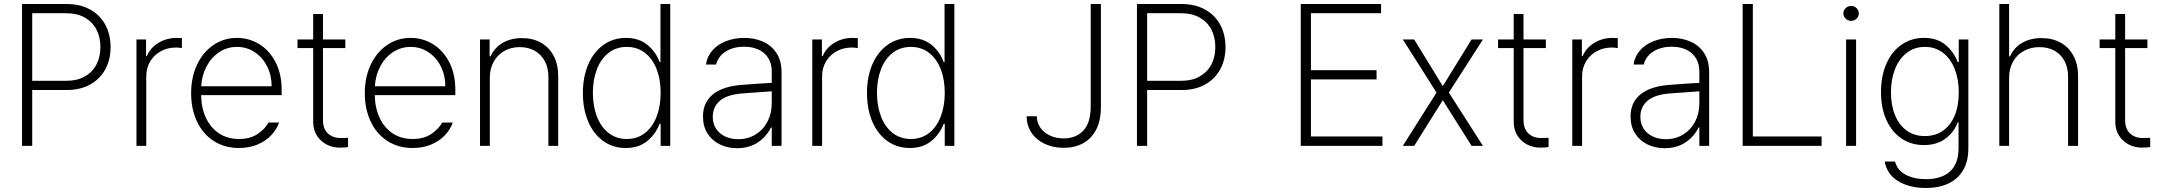

<svg xmlns="http://www.w3.org/2000/svg" viewBox="-20 -727 10779 957"><path d="M89.8 -707H311.5Q379.9 -707 429.4 -679.4Q479 -651.9 505.1 -603Q531.2 -554.2 531.2 -492.2Q531.2 -430.7 505.1 -382.1Q479 -333.5 429.7 -305.9Q380.4 -278.3 312.5 -278.3H140.6V0H89.8ZM310.5 -324.2Q363.8 -324.2 402.1 -345.7Q440.4 -367.2 460.4 -405Q480.5 -442.9 480.5 -492.2Q480.5 -542 460.4 -580.1Q440.4 -618.2 402.1 -639.6Q363.8 -661.1 310.5 -661.1H140.6V-324.2Z M660.2 -530.3H708V-447.3H711.9Q729 -488.3 769.5 -513.2Q810.1 -538.1 861.3 -538.1L886.7 -537.1V-487.3Q869.1 -490.2 858.4 -490.2Q815.9 -490.2 781.7 -471.7Q747.6 -453.1 728.3 -420.4Q709 -387.7 709 -346.7V0H660.2Z M932.6 -262.7Q932.6 -341.3 961.9 -404.1Q991.2 -466.8 1043.5 -502.4Q1095.7 -538.1 1161.1 -538.1Q1221.2 -538.1 1272 -507.1Q1322.8 -476.1 1353.3 -417.5Q1383.8 -358.9 1383.8 -280.3V-252.9H982.4Q983.4 -189 1006.6 -139.4Q1029.8 -89.8 1072 -62Q1114.3 -34.2 1170.9 -34.2Q1227.1 -34.2 1263.9 -59.1Q1300.8 -84 1318.4 -116.2H1371.1Q1359.4 -82 1332 -53Q1304.7 -23.9 1263.4 -6.6Q1222.2 10.7 1170.9 10.7Q1099.6 10.7 1045.4 -24.2Q991.2 -59.1 961.9 -121.3Q932.6 -183.6 932.6 -262.7ZM1334 -296.9Q1334 -351.6 1311.3 -396.5Q1288.6 -441.4 1249 -467.3Q1209.5 -493.2 1161.1 -493.2Q1112.8 -493.2 1073.2 -467.3Q1033.7 -441.4 1009.8 -396.5Q985.8 -351.6 982.9 -296.9Z M1701.2 -487.3H1589.8V-129.9Q1589.8 -84.5 1614.5 -61.8Q1639.2 -39.1 1676.8 -39.1L1714.8 -40V5.9Q1700.2 8.8 1672.9 8.8Q1638.2 8.8 1608.2 -6.6Q1578.1 -22 1559.6 -51Q1541 -80.1 1541 -120.1V-487.3H1462.9V-530.3H1541V-657.2H1589.8V-530.3H1701.2Z M1798.3 -262.7Q1798.3 -341.3 1827.6 -404.1Q1856.9 -466.8 1909.2 -502.4Q1961.4 -538.1 2026.9 -538.1Q2086.9 -538.1 2137.7 -507.1Q2188.5 -476.1 2219 -417.5Q2249.5 -358.9 2249.5 -280.3V-252.9H1848.1Q1849.1 -189 1872.3 -139.4Q1895.5 -89.8 1937.7 -62Q1980 -34.2 2036.6 -34.2Q2092.8 -34.2 2129.6 -59.1Q2166.5 -84 2184.1 -116.2H2236.8Q2225.1 -82 2197.8 -53Q2170.4 -23.9 2129.2 -6.6Q2087.9 10.7 2036.6 10.7Q1965.3 10.7 1911.1 -24.2Q1856.9 -59.1 1827.6 -121.3Q1798.3 -183.6 1798.3 -262.7ZM2199.7 -296.9Q2199.7 -351.6 2177 -396.5Q2154.3 -441.4 2114.7 -467.3Q2075.2 -493.2 2026.9 -493.2Q1978.5 -493.2 1939 -467.3Q1899.4 -441.4 1875.5 -396.5Q1851.6 -351.6 1848.6 -296.9Z M2421.4 0H2372.6V-530.3H2420.4V-446.3H2425.3Q2443.8 -488.3 2484.6 -512.7Q2525.4 -537.1 2581.5 -537.1Q2635.3 -537.1 2676 -514.4Q2716.8 -491.7 2739.5 -449Q2762.2 -406.2 2762.2 -347.7V0H2713.4V-344.7Q2713.4 -388.7 2695.6 -422.1Q2677.7 -455.6 2645.5 -473.9Q2613.3 -492.2 2570.8 -492.2Q2527.8 -492.2 2493.9 -473.1Q2460 -454.1 2440.7 -419.4Q2421.4 -384.8 2421.4 -339.8Z M2885.3 -263.7Q2885.3 -343.8 2912.1 -406Q2939 -468.3 2987.8 -503.2Q3036.6 -538.1 3100.1 -538.1Q3164.1 -538.1 3206.3 -503.9Q3248.5 -469.7 3268.1 -417H3272V-707H3320.8V0H3272.9V-110.4H3268.1Q3247.6 -57.6 3205.3 -23.4Q3163.1 10.7 3099.1 10.7Q3035.6 10.7 2987.1 -23.9Q2938.5 -58.6 2911.9 -120.8Q2885.3 -183.1 2885.3 -263.7ZM3272.9 -264.6Q3272.9 -331.1 3252.7 -382.8Q3232.4 -434.6 3194.3 -463.9Q3156.2 -493.2 3104 -493.2Q3051.8 -493.2 3013.4 -463.4Q2975.1 -433.6 2955.1 -381.6Q2935.1 -329.6 2935.1 -264.6Q2935.1 -199.2 2955.1 -146.7Q2975.1 -94.2 3013.4 -64.2Q3051.8 -34.2 3104 -34.2Q3156.2 -34.2 3194.3 -63.7Q3232.4 -93.3 3252.7 -145.5Q3272.9 -197.8 3272.9 -264.6Z M3675.3 -303.7Q3711.4 -306.6 3754.4 -309.6Q3797.4 -312.5 3826.7 -314V-371.1Q3826.7 -408.7 3810.1 -436.3Q3793.5 -463.9 3762.5 -479Q3731.4 -494.1 3689 -494.1Q3634.8 -494.1 3597.2 -470.2Q3559.6 -446.3 3549.3 -405.3H3498.5Q3504.4 -445.3 3530.5 -475.3Q3556.6 -505.4 3598.4 -521.7Q3640.1 -538.1 3690.9 -538.1Q3738.8 -538.1 3780.8 -520.5Q3822.8 -502.9 3849.1 -464.4Q3875.5 -425.8 3875.5 -367.2V0H3826.7V-91.8H3822.8Q3801.3 -46.4 3757.6 -17.3Q3713.9 11.7 3653.8 11.7Q3606.9 11.7 3568.1 -7.1Q3529.3 -25.9 3506.6 -61.5Q3483.9 -97.2 3483.9 -146.5Q3483.9 -216.3 3533 -256.3Q3582 -296.4 3675.3 -303.7ZM3659.7 -33.2Q3708 -33.2 3746.1 -56.6Q3784.2 -80.1 3805.4 -120.8Q3826.7 -161.6 3826.7 -211.9V-272L3794.4 -269.5Q3714.8 -263.2 3685.1 -261.7Q3606 -256.3 3569.3 -225.6Q3532.7 -194.8 3532.7 -144.5Q3532.7 -110.8 3549.3 -85.4Q3565.9 -60.1 3594.7 -46.6Q3623.5 -33.2 3659.7 -33.2Z M4028.8 -530.3H4076.7V-447.3H4080.6Q4097.7 -488.3 4138.2 -513.2Q4178.7 -538.1 4230 -538.1L4255.4 -537.1V-487.3Q4237.8 -490.2 4227.1 -490.2Q4184.6 -490.2 4150.4 -471.7Q4116.2 -453.1 4096.9 -420.4Q4077.6 -387.7 4077.6 -346.7V0H4028.8Z M4301.3 -263.7Q4301.3 -343.8 4328.1 -406Q4355 -468.3 4403.8 -503.2Q4452.6 -538.1 4516.1 -538.1Q4580.1 -538.1 4622.3 -503.9Q4664.6 -469.7 4684.1 -417H4688V-707H4736.8V0H4689V-110.4H4684.1Q4663.6 -57.6 4621.3 -23.4Q4579.1 10.7 4515.1 10.7Q4451.7 10.7 4403.1 -23.9Q4354.5 -58.6 4327.9 -120.8Q4301.3 -183.1 4301.3 -263.7ZM4689 -264.6Q4689 -331.1 4668.7 -382.8Q4648.4 -434.6 4610.4 -463.9Q4572.3 -493.2 4520 -493.2Q4467.8 -493.2 4429.4 -463.4Q4391.1 -433.6 4371.1 -381.6Q4351.1 -329.6 4351.1 -264.6Q4351.1 -199.2 4371.1 -146.7Q4391.1 -94.2 4429.4 -64.2Q4467.8 -34.2 4520 -34.2Q4572.3 -34.2 4610.4 -63.7Q4648.4 -93.3 4668.7 -145.5Q4689 -197.8 4689 -264.6Z M5467.3 -707V-194.3Q5467.3 -126 5443.4 -80.3Q5419.4 -34.7 5377.7 -12.5Q5335.9 9.8 5281.7 9.8Q5229.5 9.8 5187.3 -10Q5145 -29.8 5121.1 -65.7Q5097.2 -101.6 5097.2 -147.5H5147.9Q5147.9 -115.7 5165.5 -90.6Q5183.1 -65.4 5213.6 -51.3Q5244.1 -37.1 5281.7 -37.1Q5342.8 -37.1 5379.4 -75.7Q5416 -114.3 5416.5 -194.3V-707Z M5647 -707H5868.7Q5937 -707 5986.6 -679.4Q6036.1 -651.9 6062.3 -603Q6088.4 -554.2 6088.4 -492.2Q6088.4 -430.7 6062.3 -382.1Q6036.1 -333.5 5986.8 -305.9Q5937.5 -278.3 5869.6 -278.3H5697.8V0H5647ZM5867.7 -324.2Q5920.9 -324.2 5959.2 -345.7Q5997.6 -367.2 6017.6 -405Q6037.6 -442.9 6037.6 -492.2Q6037.6 -542 6017.6 -580.1Q5997.6 -618.2 5959.2 -639.6Q5920.9 -661.1 5867.7 -661.1H5697.8V-324.2Z M6463.4 -707H6863.8V-661.1H6514.2V-377H6841.3V-331.1H6514.2V-46.9H6870.6V0H6463.4Z M7171.4 -297.9 7314.9 -530.3H7371.6L7201.7 -265.6L7371.6 0H7314.9L7171.4 -227.5L7028.8 0H6972.2L7140.1 -265.6L6972.2 -530.3H7028.8Z M7685.1 -487.3H7573.7V-129.9Q7573.7 -84.5 7598.4 -61.8Q7623 -39.1 7660.6 -39.1L7698.7 -40V5.9Q7684.1 8.8 7656.7 8.8Q7622.1 8.8 7592 -6.6Q7562 -22 7543.5 -51Q7524.9 -80.1 7524.9 -120.1V-487.3H7446.8V-530.3H7524.9V-657.2H7573.7V-530.3H7685.1Z M7816.9 -530.3H7864.7V-447.3H7868.7Q7885.7 -488.3 7926.3 -513.2Q7966.8 -538.1 8018.1 -538.1L8043.5 -537.1V-487.3Q8025.9 -490.2 8015.1 -490.2Q7972.7 -490.2 7938.5 -471.7Q7904.3 -453.1 7885 -420.4Q7865.7 -387.7 7865.7 -346.7V0H7816.9Z M8298.8 -303.7Q8335 -306.6 8377.9 -309.6Q8420.9 -312.5 8450.2 -314V-371.1Q8450.2 -408.7 8433.6 -436.3Q8417 -463.9 8386 -479Q8355 -494.1 8312.5 -494.1Q8258.3 -494.1 8220.7 -470.2Q8183.1 -446.3 8172.9 -405.3H8122.1Q8127.9 -445.3 8154.1 -475.3Q8180.2 -505.4 8221.9 -521.7Q8263.7 -538.1 8314.5 -538.1Q8362.3 -538.1 8404.3 -520.5Q8446.3 -502.9 8472.7 -464.4Q8499 -425.8 8499 -367.2V0H8450.2V-91.8H8446.3Q8424.8 -46.4 8381.1 -17.3Q8337.4 11.7 8277.3 11.7Q8230.5 11.7 8191.7 -7.1Q8152.8 -25.9 8130.1 -61.5Q8107.4 -97.2 8107.4 -146.5Q8107.4 -216.3 8156.5 -256.3Q8205.6 -296.4 8298.8 -303.7ZM8283.2 -33.2Q8331.5 -33.2 8369.6 -56.6Q8407.7 -80.1 8429 -120.8Q8450.2 -161.6 8450.2 -211.9V-272L8418 -269.5Q8338.4 -263.2 8308.6 -261.7Q8229.5 -256.3 8192.9 -225.6Q8156.2 -194.8 8156.2 -144.5Q8156.2 -110.8 8172.9 -85.4Q8189.5 -60.1 8218.3 -46.6Q8247.1 -33.2 8283.2 -33.2Z M8666 -707H8716.8V-46.9H9059.6V0H8666Z M9181.6 -530.3H9231.4V0H9181.6ZM9168 -660.2Q9168 -675.3 9179.4 -686.3Q9190.9 -697.3 9207 -697.3Q9222.7 -697.3 9233.9 -686.3Q9245.1 -675.3 9245.1 -660.2Q9245.1 -645 9233.9 -634Q9222.7 -623 9207 -623Q9190.9 -623 9179.4 -634Q9168 -645 9168 -660.2Z M9374 78.1H9425.8Q9436.5 121.1 9478 143.6Q9519.5 166 9580.1 166Q9657.7 166 9700 127.2Q9742.2 88.4 9742.2 10.7V-117.2H9738.3Q9719.2 -66.9 9676 -35.4Q9632.8 -3.9 9569.3 -3.9Q9506.8 -3.9 9458.3 -36.4Q9409.7 -68.8 9382.6 -128.7Q9355.5 -188.5 9355.5 -267.6Q9355.5 -347.2 9382.1 -408.4Q9408.7 -469.7 9457.5 -503.9Q9506.3 -538.1 9570.3 -538.1Q9634.8 -538.1 9676.3 -504.2Q9717.8 -470.2 9738.3 -417H9743.2V-530.3H9791V12.7Q9791 77.6 9764.6 121.8Q9738.3 166 9690.9 188Q9643.6 210 9580.1 210Q9497.6 210 9441.4 176Q9385.3 142.1 9374 78.1ZM9743.2 -266.6Q9743.2 -332 9722.9 -383.3Q9702.6 -434.6 9664.6 -463.9Q9626.5 -493.2 9574.2 -493.2Q9522 -493.2 9483.6 -463.4Q9445.3 -433.6 9425.3 -382.1Q9405.3 -330.6 9405.3 -266.6Q9405.3 -202.1 9425.5 -152.8Q9445.8 -103.5 9483.9 -76.2Q9522 -48.8 9574.2 -48.8Q9626 -48.8 9664.1 -75.2Q9702.1 -101.6 9722.7 -150.6Q9743.2 -199.7 9743.2 -266.6Z M9994.1 0H9945.3V-707H9994.1V-446.3H9999Q10017.6 -488.8 10058.3 -512.9Q10099.1 -537.1 10156.2 -537.1Q10210 -537.1 10251 -514.4Q10292 -491.7 10314.9 -449Q10337.9 -406.2 10337.9 -347.7V0H10288.1V-344.7Q10288.1 -389.2 10270.5 -422.6Q10252.9 -456.1 10220.5 -474.1Q10188 -492.2 10145.5 -492.2Q10102.1 -492.2 10067.4 -473.1Q10032.7 -454.1 10013.4 -419.4Q9994.1 -384.8 9994.1 -339.8Z M10683.6 -487.3H10572.3V-129.9Q10572.3 -84.5 10596.9 -61.8Q10621.6 -39.1 10659.2 -39.1L10697.3 -40V5.9Q10682.6 8.8 10655.3 8.8Q10620.6 8.8 10590.6 -6.6Q10560.5 -22 10542 -51Q10523.4 -80.1 10523.4 -120.1V-487.3H10445.3V-530.3H10523.4V-657.2H10572.3V-530.3H10683.6Z"/></svg>

Font: Pretendard JP ExtraLight
Style: Regular
Weight: 200
Designer: Base glyphs from Inter by Rasmus Andersson; Hangeul glyphs from Noto Sans CJK(Source Han Sans) by Jang Soo-young and Kan
Foundry: Kil Hyung-jin
Version: Version 1.309